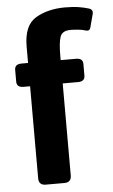

<svg xmlns="http://www.w3.org/2000/svg" viewBox="-53 -766 470 802"><g transform="rotate(-5 182.0 -365.0)"><path d="M49.3 -415Q20.5 -415 20.5 -439.5V-488.3Q20.5 -512.7 49.3 -512.7H76.7V-581.1Q76.7 -670.9 127.9 -700.7Q179.2 -730.5 250 -730.5Q283.7 -730.5 307.9 -726.6Q332 -722.7 350.6 -716.8Q368.2 -710.9 363.3 -692.4L348.6 -637.2Q344.2 -621.1 326.2 -627.4Q315.4 -631.3 296.1 -633.1Q276.9 -634.8 265.6 -634.8Q230 -634.8 221.7 -609.9Q213.4 -585 213.4 -532.2V-512.7H277.8Q306.6 -512.7 306.6 -488.3V-439.5Q306.6 -415 277.8 -415H213.4V-29.3Q213.4 0 184.1 0H106Q76.7 0 76.7 -29.3V-415Z"/></g></svg>

Font: Istok Web
Style: Bold
Weight: 700
Designer: Andrey V. Panov
Foundry: Andrey V. Panov
Version: Version 1.0.2g